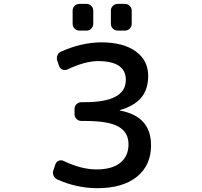

<svg xmlns="http://www.w3.org/2000/svg" viewBox="-20 -982 1040 990"><path d="M418 -358.4H399.4Q384.8 -358.4 374.5 -368.7Q364.3 -378.9 364.3 -392.6V-419.9Q364.3 -434.6 374.5 -444.8Q384.8 -455.1 399.4 -455.1H418Q628.9 -455.1 628.9 -570.3Q628.9 -666 487.3 -667Q418 -667 328.1 -624Q315.4 -618.2 302.7 -623Q290 -627.9 285.2 -640.6L275.4 -668.9Q270.5 -682.6 275.9 -696.3Q281.2 -710 294.9 -715.8Q398.4 -762.7 502 -763.7Q615.2 -763.7 679.7 -717.3Q744.1 -670.9 744.1 -590.8Q744.1 -518.6 705.1 -474.6Q668.9 -434.6 597.7 -414.1Q597.7 -414.1 597.7 -413.1Q597.7 -412.1 597.7 -412.1Q758.8 -382.8 758.8 -233.4Q758.8 -128.9 685.5 -70.3Q612.3 -11.7 482.4 -11.7Q376 -11.7 275.4 -56.6Q261.7 -63.5 255.9 -77.1Q252.9 -84 252.9 -91.8Q252.9 -98.6 255.9 -105.5L265.6 -134.8Q270.5 -148.4 283.2 -153.3Q295.9 -158.2 307.6 -152.3Q398.4 -108.4 477.5 -108.4Q557.6 -108.4 600.1 -142.6Q642.6 -176.8 642.6 -238.3Q642.6 -299.8 590.8 -329.1Q539.1 -358.4 418 -358.4ZM389.6 -824.2Q375 -824.2 364.7 -834.5Q354.5 -844.7 354.5 -859.4V-927.7Q354.5 -941.4 364.7 -951.7Q375 -961.9 389.6 -961.9H426.8Q440.4 -961.9 450.7 -951.7Q460.9 -941.4 460.9 -927.7V-859.4Q460.9 -844.7 450.7 -834.5Q440.4 -824.2 426.8 -824.2ZM586.9 -824.2Q572.3 -824.2 562 -834.5Q551.8 -844.7 551.8 -859.4V-927.7Q551.8 -941.4 562 -951.7Q572.3 -961.9 586.9 -961.9H624Q638.7 -961.9 648.9 -951.7Q659.2 -941.4 659.2 -927.7V-859.4Q659.2 -844.7 648.9 -834.5Q638.7 -824.2 624 -824.2Z"/></svg>

Font: Gen Jyuu Gothic L Monospace Medium
Style: Regular
Weight: 500
Designer: [Source Han Sans]
Ryoko NISHIZUKA  (kana & ideographs); Paul D. Hunt (Latin, Greek & Cyrillic); Wenlong ZHANG  (bopomofo
Version: Version 1.002.20150607